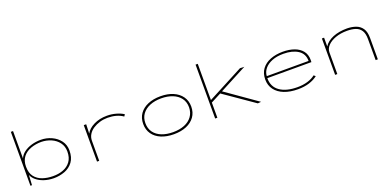

<svg xmlns="http://www.w3.org/2000/svg" viewBox="-6 -1440 4511 2226"><g transform="rotate(-20 2250.0 -327.0)"><path d="M392 11Q326 10 272.5 -8Q219 -26 182.5 -56.5Q146 -87 132 -124L125 0H106V-665H133V-327Q149 -367 188 -397Q227 -427 282 -443.5Q337 -460 398 -460Q469 -460 531.5 -431.5Q594 -403 632.5 -351.5Q671 -300 671 -231Q671 -144 631.5 -90.5Q592 -37 528 -13Q464 11 392 11ZM392 -15Q460 -14 517 -35.5Q574 -57 609 -104Q644 -151 644 -227Q644 -292 609 -338.5Q574 -385 517.5 -409.5Q461 -434 397 -435Q328 -435 267.5 -413.5Q207 -392 170 -345.5Q133 -299 133 -225Q133 -147 169 -101Q205 -55 264 -35Q323 -15 392 -15Z M927 1V-449H957L953 -335Q981 -389 1052 -424.5Q1123 -460 1216 -460Q1274 -460 1328 -444.5Q1382 -429 1418 -405L1403 -382Q1364 -409 1316.5 -422Q1269 -435 1214 -435Q1164 -435 1118 -421.5Q1072 -408 1034.5 -383.5Q997 -359 975.5 -324Q954 -289 954 -245V1Z M1875 8Q1787 8 1720 -20Q1653 -48 1616 -100.5Q1579 -153 1579 -225Q1579 -298 1616 -350.5Q1653 -403 1720 -431.5Q1787 -460 1875 -460Q1964 -460 2030.5 -431.5Q2097 -403 2134.5 -350.5Q2172 -298 2172 -226Q2172 -153 2134.5 -100.5Q2097 -48 2030.5 -20Q1964 8 1875 8ZM1875 -18Q1955 -18 2015.5 -42.5Q2076 -67 2110 -114Q2144 -161 2145 -226Q2145 -293 2110 -339.5Q2075 -386 2014 -410Q1953 -434 1875 -434Q1796 -434 1735 -409Q1674 -384 1640 -337.5Q1606 -291 1606 -226Q1606 -159 1640 -112.5Q1674 -66 1734.5 -42Q1795 -18 1875 -18Z M2910 4 2539 -253 2412 -187V0H2385V-665H2412V-218L2855 -450Q2867 -448 2886 -448H2908L2567 -269L2951 0Z M3406 10Q3308 10 3236 -18.5Q3164 -47 3124.5 -100Q3085 -153 3085 -225Q3085 -302 3124 -354.5Q3163 -407 3231 -433.5Q3299 -460 3386 -460Q3464 -460 3525.5 -438Q3587 -416 3622.5 -371.5Q3658 -327 3658 -260Q3658 -251 3657.5 -246Q3657 -241 3657 -233H3113Q3113 -125 3192 -70Q3271 -15 3408 -15Q3476 -15 3533 -32Q3590 -49 3628 -80L3649 -63Q3605 -28 3543.5 -9Q3482 10 3406 10ZM3115 -257H3631Q3631 -346 3562.5 -390.5Q3494 -435 3383 -435Q3302 -435 3243 -411.5Q3184 -388 3151 -348Q3118 -308 3115 -257Z M3865 0V-449H3892V-341Q3928 -398 4003 -428.5Q4078 -459 4179 -459Q4239 -458 4287 -440.5Q4335 -423 4363.5 -381Q4392 -339 4392 -263V0H4365V-261Q4365 -328 4341 -365.5Q4317 -403 4273 -418Q4229 -433 4168 -433Q4088 -433 4025.5 -410.5Q3963 -388 3927.5 -350.5Q3892 -313 3892 -268V0Z"/></g></svg>

Font: Inconsolata ExtraExpanded ExtraLight
Style: Regular
Weight: 200
Width: 8
Monospace: yes
Designer: Raph Levien, Cyreal, Brenton Simpson
Foundry: Raph Levien, Cyreal, Google
Version: Version 3.100; ttfautohint (v1.8.4.7-5d5b)